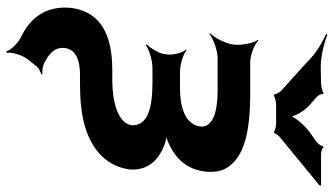

<svg xmlns="http://www.w3.org/2000/svg" viewBox="-244 -568 1055 607"><g transform="rotate(90 283.5 -264.5)"><path d="M376 -154C370 -109 300 -92 234 -92H201C91 -92 18 -56 5 37C-3 116 35 166 94 195C114 204 139 228 142 243L147 241C144 227 154 193 167 176L190 147C195 141 208 134 216 132L214 129C206 130 191 128 183 125C155 111 127 93 132 57C137 23 170 10 218 10H248C289 10 328 7 362 -1C436 -18 504 -61 516 -148C519 -205 487 -236 443 -255C431 -260 412 -265 401 -264L402 -260C412 -261 432 -269 445 -276C485 -297 515 -330 522 -383C525 -408 523 -430 514 -448C483 -508 400 -528 276 -528H178C153 -528 119 -542 108 -554L106 -552C116 -539 124 -502 121 -478V-475C118 -451 99 -414 85 -401L87 -399C102 -411 139 -425 164 -425H262C306 -425 336 -420 355 -410C374 -400 382 -387 380 -370C373 -322 319 -306 258 -306H208C184 -306 148 -317 139 -327L137 -325C146 -315 155 -285 152 -266L151 -257C149 -239 131 -211 120 -201L123 -198C135 -208 171 -219 195 -219H242C316 -219 378 -206 376 -154ZM312 -716 287 -738C282 -741 275 -755 278 -759L273 -760C271 -756 252 -752 244 -752L197 -751C160 -750 115 -762 90 -772L87 -768C111 -758 152 -734 175 -709L269 -624C272 -620 280 -607 278 -604L282 -602C284 -606 304 -610 310 -610H372C378 -610 395 -606 397 -603L401 -604C400 -607 411 -620 415 -623L566 -747L567 -752H466C461 -752 446 -756 446 -760L442 -758C444 -755 433 -741 429 -738L399 -717C377 -701 346 -666 344 -649H349C351 -666 330 -701 312 -716Z"/></g></svg>

Font: Asimov
Style: EdgeWideIt
Weight: 500
Designer: Google
Version: Version 2.000980: 2014